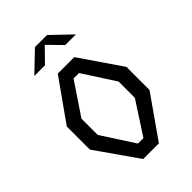

<svg xmlns="http://www.w3.org/2000/svg" viewBox="-270 -1051 1160 1160"><g transform="rotate(-45 310.0 -470.5)"><path d="M55.3 -268V-465.3L242.8 -730H383.5L564.7 -465.3V-268L376.8 0H242.8ZM333.2 -88.5 468.5 -297V-436.3L335.8 -641.5H289.2L151.5 -436.3V-297L286.5 -88.5ZM258.5 -940.7H361.5L487.5 -820H396.5L296.7 -922H323.3L223.5 -820H132.5Z"/></g></svg>

Font: Monaspace Krypton Var ExLight
Style: Regular
Weight: 200
Designer: Riley Cran and the Lettermatic Team
Version: Version 1.200 (Monaspace Krypton Var)